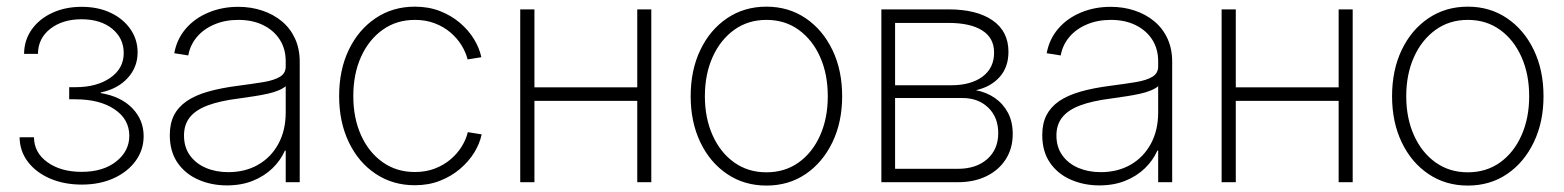

<svg xmlns="http://www.w3.org/2000/svg" viewBox="-20 -558 4791 588"><path d="M230.5 7.3Q176.3 7.3 133.3 -11.2Q90.3 -29.8 65.4 -62.5Q40.5 -95.2 40 -137.7H84Q84.5 -90.3 125.5 -61Q166.5 -31.7 230 -31.7Q295.9 -31.7 335.9 -63.5Q376 -95.2 376 -142.1Q376 -192.9 330.6 -223.4Q285.2 -253.9 210.9 -253.9H191.9V-291H210.9Q276.4 -291 317.6 -319.6Q358.9 -348.1 358.9 -395.5Q358.9 -440.9 323.5 -470Q288.1 -499 229.5 -499Q171.9 -499 134.3 -470Q96.7 -440.9 96.2 -393.1H53.7Q54.2 -435.5 77.4 -468Q100.6 -500.5 140.4 -518.8Q180.2 -537.1 230 -537.1Q280.8 -537.1 319.3 -518.6Q357.9 -500 379.6 -468.5Q401.4 -437 401.4 -397.5Q401.4 -352.1 370.8 -318.8Q340.3 -285.6 288.6 -274.9V-272.9Q350.1 -262.7 385 -226.8Q419.9 -190.9 419.9 -141.1Q419.9 -99.1 395.5 -65.4Q371.1 -31.7 328.4 -12.2Q285.6 7.3 230.5 7.3Z M674.8 9.8Q627.9 9.8 587.9 -7.6Q547.9 -24.9 523.9 -59.3Q500 -93.8 500 -144.5Q500 -179.7 512.9 -205.1Q525.9 -230.5 551.8 -248.3Q577.6 -266.1 616.9 -277.3Q656.2 -288.6 709.5 -295.4Q754.4 -301.3 786.9 -306.6Q819.3 -312 837.2 -322.8Q855 -333.5 855 -354.5V-370.1Q855 -408.2 836.9 -436.5Q818.8 -464.8 786.1 -481Q753.4 -497.1 710 -497.1Q668.9 -497.1 636 -482.9Q603 -468.8 582.5 -444.1Q562 -419.4 556.6 -388.2L513.7 -395Q521.5 -438 548.8 -470Q576.2 -502 618.2 -519.5Q660.2 -537.1 709.5 -537.1Q749 -537.1 783.2 -525.6Q817.4 -514.2 843.3 -492.7Q869.1 -471.2 883.5 -439.9Q897.9 -408.7 897.9 -369.1V0H855V-96.7H852.5Q839.4 -66.9 814.5 -42.7Q789.6 -18.6 754.4 -4.4Q719.2 9.8 674.8 9.8ZM679.2 -30.8Q731 -30.8 770.5 -53.5Q810.1 -76.2 832.5 -117.4Q855 -158.7 855 -213.9V-293.9Q846.2 -286.6 832 -280.8Q817.9 -274.9 799.1 -270.8Q780.3 -266.6 757.8 -263.2Q735.4 -259.8 710.9 -256.3Q652.8 -249 616 -235.1Q579.1 -221.2 561.3 -198.7Q543.5 -176.3 543.5 -143.1Q543.5 -107.4 561.5 -82.3Q579.6 -57.1 610.4 -43.9Q641.1 -30.8 679.2 -30.8Z M1250.5 9.3Q1182.6 9.3 1130.1 -25.9Q1077.6 -61 1048.1 -122.8Q1018.6 -184.6 1018.6 -263.7Q1018.6 -343.8 1048.1 -405.3Q1077.6 -466.8 1130.1 -502.2Q1182.6 -537.6 1250.5 -537.6Q1292.5 -537.6 1327.1 -524.2Q1361.8 -510.7 1388.2 -488.3Q1414.6 -465.8 1431.4 -438.5Q1448.2 -411.1 1454.1 -382.8L1412.1 -376Q1406.7 -397.5 1393.8 -418.7Q1380.9 -439.9 1360.4 -457.8Q1339.8 -475.6 1312.3 -486.3Q1284.7 -497.1 1250.5 -497.1Q1194.3 -497.1 1151.9 -466.8Q1109.4 -436.5 1085.7 -384Q1062 -331.5 1062 -263.7Q1062 -196.3 1085.7 -143.8Q1109.4 -91.3 1151.9 -61.3Q1194.3 -31.2 1250.5 -31.2Q1284.7 -31.2 1312.3 -42Q1339.8 -52.7 1360.6 -70.6Q1381.3 -88.4 1394.5 -110.1Q1407.7 -131.8 1412.6 -153.3L1455.1 -146.5Q1449.2 -118.2 1432.4 -90.8Q1415.5 -63.5 1388.9 -40.8Q1362.3 -18.1 1327.4 -4.4Q1292.5 9.3 1250.5 9.3Z M1944.8 -290.5V-249H1604.5V-290.5ZM1616.7 -529.3V0H1573.2V-529.3ZM1974.6 -529.3V0H1931.6V-529.3Z M2327.1 10.3Q2259.3 10.3 2206.8 -25.1Q2154.3 -60.5 2124.8 -122.3Q2095.2 -184.1 2095.2 -263.2Q2095.2 -343.3 2124.8 -405Q2154.3 -466.8 2206.8 -502.2Q2259.3 -537.6 2327.1 -537.6Q2395 -537.6 2447.3 -502.2Q2499.5 -466.8 2529.3 -405Q2559.1 -343.3 2559.1 -263.2Q2559.1 -184.1 2529.3 -122.3Q2499.5 -60.5 2447.5 -25.1Q2395.5 10.3 2327.1 10.3ZM2327.1 -30.3Q2383.8 -30.3 2426 -60.5Q2468.3 -90.8 2491.7 -143.6Q2515.1 -196.3 2515.1 -263.2Q2515.1 -330.6 2491.7 -383.3Q2468.3 -436 2426 -466.6Q2383.8 -497.1 2327.1 -497.1Q2271 -497.1 2228.5 -466.6Q2186 -436 2162.4 -383.3Q2138.7 -330.6 2138.7 -263.2Q2138.7 -196.3 2162.4 -143.6Q2186 -90.8 2228.5 -60.5Q2271 -30.3 2327.1 -30.3Z M2679.2 0V-529.3H2884.8Q2971.2 -529.3 3019.8 -495.6Q3068.4 -461.9 3068.4 -399.4Q3068.4 -352.5 3041.5 -322.3Q3014.6 -292 2968.8 -281.7Q3001.5 -275.4 3026.9 -257.8Q3052.2 -240.2 3066.9 -212.6Q3081.5 -185.1 3081.5 -147.5Q3081.5 -104 3060.5 -70.8Q3039.6 -37.6 3001.7 -18.8Q2963.9 0 2913.1 0ZM2721.2 -41H2913.1Q2969.7 -41 3003.4 -70.8Q3037.1 -100.6 3037.1 -150.4Q3037.1 -198.7 3006.6 -228.3Q2976.1 -257.8 2927.7 -257.8H2721.2ZM2721.2 -296.9H2893.1Q2953.1 -296.9 2988.8 -323.2Q3024.4 -349.6 3024.4 -397Q3024.4 -441.9 2988 -464.8Q2951.7 -487.8 2884.8 -487.8H2721.2Z M3346.7 9.8Q3299.8 9.8 3259.8 -7.6Q3219.7 -24.9 3195.8 -59.3Q3171.9 -93.8 3171.9 -144.5Q3171.9 -179.7 3184.8 -205.1Q3197.8 -230.5 3223.6 -248.3Q3249.5 -266.1 3288.8 -277.3Q3328.1 -288.6 3381.3 -295.4Q3426.3 -301.3 3458.7 -306.6Q3491.2 -312 3509 -322.8Q3526.9 -333.5 3526.9 -354.5V-370.1Q3526.9 -408.2 3508.8 -436.5Q3490.7 -464.8 3458 -481Q3425.3 -497.1 3381.8 -497.1Q3340.8 -497.1 3307.9 -482.9Q3274.9 -468.8 3254.4 -444.1Q3233.9 -419.4 3228.5 -388.2L3185.5 -395Q3193.4 -438 3220.7 -470Q3248 -502 3290 -519.5Q3332 -537.1 3381.3 -537.1Q3420.9 -537.1 3455.1 -525.6Q3489.3 -514.2 3515.1 -492.7Q3541 -471.2 3555.4 -439.9Q3569.8 -408.7 3569.8 -369.1V0H3526.9V-96.7H3524.4Q3511.2 -66.9 3486.3 -42.7Q3461.4 -18.6 3426.3 -4.4Q3391.1 9.8 3346.7 9.8ZM3351.1 -30.8Q3402.8 -30.8 3442.4 -53.5Q3481.9 -76.2 3504.4 -117.4Q3526.9 -158.7 3526.9 -213.9V-293.9Q3518.1 -286.6 3503.9 -280.8Q3489.7 -274.9 3470.9 -270.8Q3452.1 -266.6 3429.7 -263.2Q3407.2 -259.8 3382.8 -256.3Q3324.7 -249 3287.8 -235.1Q3251 -221.2 3233.2 -198.7Q3215.3 -176.3 3215.3 -143.1Q3215.3 -107.4 3233.4 -82.3Q3251.5 -57.1 3282.2 -43.9Q3313 -30.8 3351.1 -30.8Z M4092.8 -290.5V-249H3752.4V-290.5ZM3764.6 -529.3V0H3721.2V-529.3ZM4122.6 -529.3V0H4079.6V-529.3Z M4475.1 10.3Q4407.2 10.3 4354.7 -25.1Q4302.2 -60.5 4272.7 -122.3Q4243.2 -184.1 4243.2 -263.2Q4243.2 -343.3 4272.7 -405Q4302.2 -466.8 4354.7 -502.2Q4407.2 -537.6 4475.1 -537.6Q4543 -537.6 4595.2 -502.2Q4647.5 -466.8 4677.2 -405Q4707 -343.3 4707 -263.2Q4707 -184.1 4677.2 -122.3Q4647.5 -60.5 4595.5 -25.1Q4543.5 10.3 4475.1 10.3ZM4475.1 -30.3Q4531.7 -30.3 4574 -60.5Q4616.2 -90.8 4639.6 -143.6Q4663.1 -196.3 4663.1 -263.2Q4663.1 -330.6 4639.6 -383.3Q4616.2 -436 4574 -466.6Q4531.7 -497.1 4475.1 -497.1Q4418.9 -497.1 4376.5 -466.6Q4334 -436 4310.3 -383.3Q4286.6 -330.6 4286.6 -263.2Q4286.6 -196.3 4310.3 -143.6Q4334 -90.8 4376.5 -60.5Q4418.9 -30.3 4475.1 -30.3Z"/></svg>

Font: Inter 24pt ExtraLight
Style: Regular
Weight: 250
Designer: Rasmus Andersson
Foundry: rsms
Version: Version 4.001;git-66647c0bb